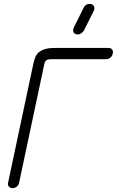

<svg xmlns="http://www.w3.org/2000/svg" viewBox="-20 -973 604 993"><path d="M252 -667Q227 -667 219.5 -661Q212 -655 209 -641L79 -29Q76 -15 66.5 -7.5Q57 0 45 0Q34 0 26.5 -7.5Q19 -15 22 -29L152 -641Q156 -659 161.5 -674.5Q167 -690 179 -701Q191 -712 211 -718.5Q231 -725 264 -725H541Q554 -725 560 -717Q566 -709 563 -695Q561 -684 551.5 -675.5Q542 -667 529 -667ZM412 -932Q422 -953 444 -953Q458 -953 464.5 -943Q471 -933 466 -919L414 -815Q409 -807 400.5 -801Q392 -795 382 -795Q366 -795 360.5 -806Q355 -817 362 -831Z"/></svg>

Font: VDS
Style: Thin Italic
Weight: 100
Width: 0
Designer: artmaker
Foundry: artmaker
Version: Version 1.000 2012 initial release